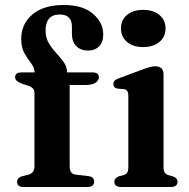

<svg xmlns="http://www.w3.org/2000/svg" viewBox="-20 -749 758 769"><path d="M259 -82Q259 -52 283.5 -49.5L334.5 -43.5Q357 -41 357 -21.5Q357 0 329.5 0H75Q48.5 0 48.5 -20.5Q48.5 -38 71 -44L91.5 -48.5Q118 -55.5 118 -81V-376.5Q118 -386.5 113 -393.2Q108 -400 94 -405.5L69.5 -413Q52.5 -420 46.5 -426Q40.5 -432 40.5 -440Q40.5 -459 66.5 -459H118.5Q118 -478 104.8 -495.2Q91.5 -512.5 78.2 -535.2Q65 -558 65 -592.5Q65 -653.5 110 -691.2Q155 -729 235 -729Q311.5 -729 352.5 -693.8Q393.5 -658.5 393.5 -611.5Q393.5 -580 376.8 -563.2Q360 -546.5 332.5 -546.5Q303 -546.5 285.5 -564.5Q268 -582.5 268 -613V-642.5Q268 -691 218.5 -691Q162.5 -690.5 162.5 -626Q162.5 -597.5 175.5 -576Q188.5 -554.5 205.5 -536.2Q222.5 -518 235.5 -499.8Q248.5 -481.5 248.5 -460V-459H350Q376 -459 376 -440Q376 -426.5 362.5 -417.5Q349 -408.5 319.5 -408.5H259ZM553.5 -560.5Q513 -560.5 488.8 -581Q464.5 -601.5 464.5 -635.5Q464.5 -669 488.8 -689.2Q513 -709.5 553.5 -709.5Q594 -709.5 618.5 -689Q643 -668.5 643 -635.5Q643 -601.5 618.5 -581Q594 -560.5 553.5 -560.5ZM635 -451V-81.5Q635 -65.5 639.5 -58.2Q644 -51 653 -48L671.5 -43Q691 -36.5 691 -21Q691 0 662.5 0H466Q438 0 438 -21Q438 -36 456.5 -43L476 -48Q485.5 -51 489.8 -58.2Q494 -65.5 494 -81.5V-366Q494 -389 477.5 -392L451 -394Q434 -397.5 434 -412.5Q434 -421 439 -426Q444 -431 457.5 -436L549 -470Q569 -477.5 580.8 -480.5Q592.5 -483.5 601.5 -483.5Q635 -483.5 635 -451Z"/></svg>

Font: Fraunces 9pt S000 SemiBold
Style: Regular
Weight: 600
Version: Version 1.000; ttfautohint (v1.8.3)